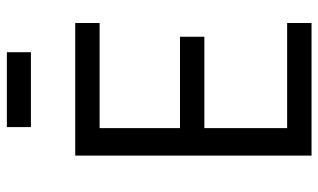

<svg xmlns="http://www.w3.org/2000/svg" viewBox="-204 -723 927 559"><g transform="rotate(-90 259.5 -443.5)"><path d="M86 0ZM86 0V-688H472V-617H166V-383H432V-312H166V-71H472V0ZM169 -817V-887H387V-817Z"/></g></svg>

Font: Assailand
Style: Regular
Weight: 400
Designer: Hector Gatti with collaboration of the Omnibus-Type team
Foundry: Omnibus-Type
Version: Version 0.072;October 19, 2019;FontCreator 12.0.0.2547 64-bi